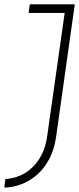

<svg xmlns="http://www.w3.org/2000/svg" viewBox="-44 -720 364 883"><path d="M93 -700 87.5 -660.6H253.4L172.9 -93Q166.7 -47.5 149.4 -12Q132 23.5 106.2 48.4Q80.4 73.9 48.4 87.6Q16.3 101.3 -19.5 103.3L-24 142.8Q18.5 141.8 58.1 125.8Q97.7 109.8 130 80.4Q161.8 51.4 183.8 8.7Q205.9 -34 213.9 -90L299.9 -700Z"/></svg>

Font: Josefin Slab Thin
Style: Italic
Weight: 100
Italic angle: -12°
Designer: Santiago Orozco
Foundry: Typemade
Version: Version 2.000